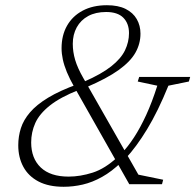

<svg xmlns="http://www.w3.org/2000/svg" viewBox="-20 -706 749 736"><path d="M461 -98 445.5 -84.5Q408.5 -48.5 371.2 -27.8Q334 -7 297.2 1.5Q260.5 10 224 10Q166.5 10 127.8 -10.2Q89 -30.5 69.5 -66.5Q50 -102.5 50 -149Q50 -183 60 -214.5Q70 -246 95 -275.2Q120 -304.5 164.5 -331.5Q209 -358.5 277 -383L302.5 -393Q369 -422 406.5 -451.8Q444 -481.5 459.2 -513.2Q474.5 -545 474.5 -579Q474.5 -616 452.8 -638Q431 -660 387 -660Q346.5 -660 318 -644.5Q289.5 -629 274.2 -601.2Q259 -573.5 259 -538Q259 -507 268.2 -476Q277.5 -445 299 -407.5L510.5 -36.5L605.5 -17L601 0H475.5L265.5 -371Q247 -403.5 236.2 -429.8Q225.5 -456 220.8 -478.2Q216 -500.5 216 -521Q216 -570.5 237 -607.5Q258 -644.5 297 -665.2Q336 -686 390 -686Q433 -686 461.5 -671.8Q490 -657.5 504.2 -632.8Q518.5 -608 518.5 -577Q518.5 -538.5 499.2 -504.2Q480 -470 434.8 -437.5Q389.5 -405 311 -371.5L282.5 -361.5Q210.5 -333 170.8 -301.2Q131 -269.5 115.2 -234.2Q99.5 -199 99.5 -160Q99.5 -99 136.2 -64Q173 -29 243 -29Q287.5 -29 335.2 -44.2Q383 -59.5 430.5 -104L445 -117Q470.5 -143.5 494.2 -180Q518 -216.5 540.5 -265.5Q563 -314.5 583 -377.5L508 -393.5L513.5 -411H709L704 -393.5L625.5 -377.5Q585.5 -279 544 -210.8Q502.5 -142.5 461 -98Z"/></svg>

Font: Newsreader 16pt 16pt Light
Style: Italic
Weight: 300
Italic angle: -17°
Version: Version 1.003